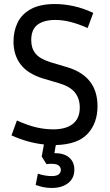

<svg xmlns="http://www.w3.org/2000/svg" viewBox="-20 -710 546 953"><path d="M349 132Q349 175 318 199Q287 223 236 223Q215 223 195.5 219Q176 215 157 208L168 152Q185 158 203 161Q221 164 235 164Q262 164 272 155Q282 146 282 133Q282 121 272 112Q262 103 234 103Q228 103 222.5 103.5Q217 104 211 105L187 67L198 7Q160 3 119.5 -8Q79 -19 37 -38L64 -112Q117 -88 159.5 -78Q202 -68 245 -68Q308 -68 342 -95.5Q376 -123 376 -176Q376 -220 352.5 -250Q329 -280 276 -296L195 -320Q119 -343 83 -389.5Q47 -436 47 -504Q47 -556 67.5 -598Q88 -640 133.5 -665Q179 -690 253 -690Q298 -690 346 -679.5Q394 -669 443 -646L415 -571Q367 -592 328.5 -601.5Q290 -611 255 -611Q198 -611 166.5 -587.5Q135 -564 135 -510Q135 -471 156 -444.5Q177 -418 231 -401L312 -377Q464 -332 464 -183Q464 -99 415 -46Q366 7 257 10L250 50Q298 50 323.5 72Q349 94 349 132Z"/></svg>

Font: Inria Sans
Style: Regular
Weight: 400
Designer: Black Foundry Team
Foundry: Black Foundry
Version: Version 1.2; ttfautohint (v1.8.3)